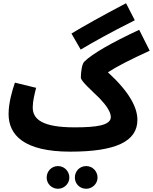

<svg xmlns="http://www.w3.org/2000/svg" viewBox="-20 -915 944 1185"><path d="M478 -609C559 -657 655 -711 812 -790L758 -895C604 -814 502 -757 421 -708ZM182 -252C182 -290 193 -334 203 -373L72 -405C55 -355 33 -280 33 -211C33 -83 126 21 414 21C694 21 828 -42 828 -175C828 -251 780 -346 646 -469C705 -507 786 -548 904 -602L839 -731C669 -652 546 -581 500 -534C485 -520 479 -466 479 -436C479 -415 541 -361 595 -308C637 -264 664 -223 664 -193C664 -141 576 -129 440 -129C239 -129 182 -180 182 -252ZM512 250C550 250 582 219 582 181C582 141 550 110 512 110C472 110 442 141 442 181C442 219 472 250 512 250ZM338 250C376 250 408 219 408 181C408 141 376 110 338 110C299 110 268 141 268 181C268 219 299 250 338 250Z"/></svg>

Font: Noto Sans Arabic UI SemiCondensed Extra
Style: Regular
Weight: 800
Width: 4
Designer: Nadine Chahine - Monotype Design Team
Foundry: Monotype Imaging Inc.
Version: Version 1.900